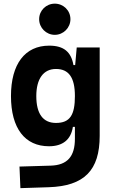

<svg xmlns="http://www.w3.org/2000/svg" viewBox="-20 -771 626 1025"><path d="M88.9 233.4 240.2 228.5C429.7 222.2 512.2 138.7 512.2 -45.9V-517.6H389.6L381.3 -423.8H372.1C359.9 -493.2 321.3 -527.3 242.7 -527.3C113.3 -527.3 38.6 -429.2 38.6 -258.3C38.6 -85.4 113.3 9.8 241.7 9.8C314 9.8 358.9 -24.9 369.1 -93.8H379.9V-30.3C379.9 63 340.8 110.8 250 113.3L84 118.2ZM379.9 -258.3C379.9 -157.7 354 -114.7 278.8 -114.7C210 -114.7 173.8 -163.1 173.8 -258.3C173.8 -350.1 211.9 -402.8 278.8 -402.8C346.2 -402.8 379.9 -358.4 379.9 -258.3ZM272.5 -585C318.4 -585 356 -622.6 356 -668.5C356 -715.3 318.4 -751.5 272.5 -751.5C226.6 -751.5 189 -715.3 189 -668.5C189 -622.6 226.6 -585 272.5 -585Z"/></svg>

Font: Cascadia Code
Style: Bold
Weight: 700
Monospace: yes
Designer: Aaron Bell
Foundry: Saja Typeworks
Version: Version 2404.023